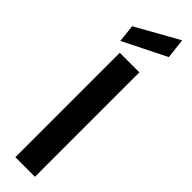

<svg xmlns="http://www.w3.org/2000/svg" viewBox="-335 -957 936 936"><g transform="rotate(45 133.0 -489.0)"><path d="M66 0V-720H201V0ZM27 -763 17 -854 238 -978 250 -874Z"/></g></svg>

Font: DM Sans 16pt
Style: Bold
Weight: 700
Version: Version 4.004;gftools[0.9.30]